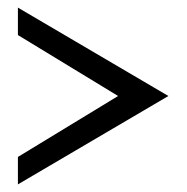

<svg xmlns="http://www.w3.org/2000/svg" viewBox="-20 -534 490 504"><path d="M27 -50 422 -282 27 -514V-442L290 -282L27 -122Z"/></svg>

Font: Charger Sport
Style: Nrw
Weight: 400
Designer: Jasper
Foundry: Cannot Into Space Fonts
Version: Version 1.1